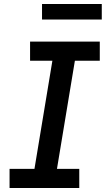

<svg xmlns="http://www.w3.org/2000/svg" viewBox="-20 -944 540 964"><path d="M28 0V-96H153L243 -639H131V-735H481V-639H356L266 -96H378V0ZM191 -846V-924H491V-846Z"/></svg>

Font: Iosevka Gothic
Style: Bold Italic
Weight: 700
Italic angle: -9°
Monospace: yes
Designer: Belleve Invis
Foundry: Belleve Invis
Version: Version 15.5.1; ttfautohint (v1.8.4)